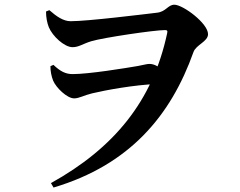

<svg xmlns="http://www.w3.org/2000/svg" viewBox="-20 -755 1040 831"><path d="M200.5 37.5 211.7 56.7C542.5 -41.6 720.1 -256.2 817.3 -529.6C828.7 -561.6 880.4 -574.9 880.4 -607.2C880.4 -654.1 772.1 -734.6 734.5 -734.6C706.9 -734.6 698.4 -704.1 659.4 -700C601.7 -693.2 359.7 -663.2 285.7 -663.2C253.9 -663.2 224.2 -684.2 193.6 -711L179.2 -705.2C179.3 -678.9 184 -655.4 191.2 -637.4C207.3 -598.2 258.8 -550.8 294 -550.8C321.1 -550.8 337.2 -564.9 374.8 -576.5C426.7 -592.1 648.2 -624.8 693.9 -624.8C702.9 -624.8 706.3 -622.4 703.5 -611.4C641.2 -317.5 473 -113.9 200.5 37.5ZM300.8 -329.2C322.7 -329.2 342.5 -342.3 379.2 -351.1C432.8 -364 563 -388.3 659.2 -391.3L678.1 -458.4C664.2 -465.8 648.9 -478.4 626.3 -478.4C616.3 -478.4 601.1 -473.9 577 -469.4C520.9 -459.8 364.5 -434.3 294.4 -434.3C264.2 -434.3 241.3 -445.7 211.3 -474.3L198.3 -468.5C198.1 -447 202.4 -425.5 209.8 -406.4C222.3 -375.8 270.2 -329.2 300.8 -329.2Z"/></svg>

Font: Source Han Serif TW VF
Style: Regular
Weight: 250
Designer: Ryoko NISHIZUKA 西塚涼子 (kana & ideographs); Frank Grießhammer (Latin, Greek & Cyrillic); Wenlong ZHANG 张文龙 (bopomofo); San
Foundry: Adobe
Version: Version 2.002;hotconv 1.1.0;makeotfexe 2.6.0